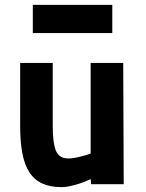

<svg xmlns="http://www.w3.org/2000/svg" viewBox="-20 -758 601 790"><path d="M487 -499 489 0H355L353 -21Q332 -11 311 -4Q293 2 272 7Q251 12 234 12Q187 12 154 -3Q121 -18 101 -49Q81 -80 72 -127Q63 -174 63 -238V-499H197V-238Q197 -170 210 -138Q223 -106 262 -106Q274 -106 290 -109Q306 -112 320 -116Q337 -120 353 -126V-499ZM115 -738H442V-622H115Z"/></svg>

Font: Panefresco 999wt
Style: Regular
Weight: 900
Version: Version 1.001